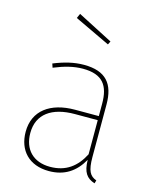

<svg xmlns="http://www.w3.org/2000/svg" viewBox="-123 -906 811 1000"><g transform="rotate(15 283.0 -405.5)"><path d="M183 -822 172 -797 364 -706 373 -724ZM438 -119V-402C438 -512 391 -571 272 -571C218 -571 167 -558 110 -535L117 -514C173 -537 222 -550 272 -550C379 -550 415 -497 415 -400V-333H287C154 -333 68 -270 68 -156C68 -56 130 11 237 11C320 11 378 -27 418 -98C419 -31 440 -3 484 11L489 -6C453 -19 438 -44 438 -119ZM237 -12C147 -12 93 -67 93 -156C93 -258 168 -311 292 -311H415V-127C378 -55 323 -12 237 -12Z"/></g></svg>

Font: Glow Sans SC Normal Thin
Style: Regular
Weight: 100
Designer: Ryoko NISHIZUKA (kana, bopomofo & ideographs); Paul D. Hunt (Latin, Greek & Cyrillic); Sandoll Communications, Soo-young
Version: Version 0.93